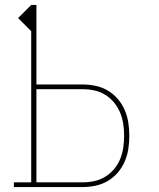

<svg xmlns="http://www.w3.org/2000/svg" viewBox="-20 -755 640 775"><path d="M36 0V-19H106V-629L53 -682L106 -735H127V-414H313Q340 -414 366 -408.5Q392 -403 415 -389.5Q438 -376 455.5 -355.5Q473 -335 483.5 -310.5Q494 -286 498 -259.5Q502 -233 502 -207Q502 -180 498 -154Q494 -128 483.5 -103.5Q473 -79 455.5 -58.5Q438 -38 415 -24.5Q392 -11 366 -5.5Q340 0 313 0ZM127 -19H313Q337 -19 360.5 -24Q384 -29 404.5 -41.5Q425 -54 440.5 -72.5Q456 -91 465 -113Q474 -135 477.5 -159Q481 -183 481 -207Q481 -231 477.5 -254.5Q474 -278 465 -300Q456 -322 440.5 -341Q425 -360 404.5 -372.5Q384 -385 360.5 -390Q337 -395 313 -395H127Z"/></svg>

Font: Iosevka Slab Thin Extended
Style: Regular
Weight: 100
Width: 7
Monospace: yes
Designer: Belleve Invis
Foundry: Belleve Invis
Version: Version 11.1.1; ttfautohint (v1.8.3)